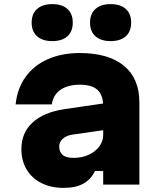

<svg xmlns="http://www.w3.org/2000/svg" viewBox="-20 -898 790 934"><path d="M492 -396V-266L332 -243Q304 -239 286 -223.5Q268 -208 268 -186Q268 -159 284.5 -144.5Q301 -130 338 -130Q379 -130 411.5 -145Q444 -160 463 -185.5Q482 -211 482 -242V-380Q482 -434 455 -460Q428 -486 368 -486Q329 -486 299.5 -474.5Q270 -463 253 -441.5Q236 -420 232 -390H56Q64 -468 104.5 -524Q145 -580 212.5 -610Q280 -640 368 -640Q508 -640 583 -578Q658 -516 658 -400V0H482V-66H442Q423 -26 386 -5Q349 16 290 16Q228 16 181.5 -7.5Q135 -31 109.5 -73.5Q84 -116 84 -172Q84 -252 138.5 -302Q193 -352 293 -367ZM234 -698Q187 -698 160.5 -721.5Q134 -745 134 -788Q134 -831 160.5 -854.5Q187 -878 234 -878Q282 -878 308 -854.5Q334 -831 334 -788Q334 -745 308 -721.5Q282 -698 234 -698ZM518 -698Q471 -698 444.5 -721.5Q418 -745 418 -788Q418 -831 444.5 -854.5Q471 -878 518 -878Q566 -878 592 -854.5Q618 -831 618 -788Q618 -745 592 -721.5Q566 -698 518 -698Z"/></svg>

Font: Martian Mono SemiExpanded ExtraBold
Style: Regular
Weight: 800
Width: 6
Designer: Roman Shamin
Foundry: Evil Martians
Version: Version 1.000